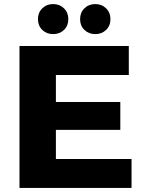

<svg xmlns="http://www.w3.org/2000/svg" viewBox="-20 -927 712 947"><path d="M76.1 -700H615.3V-557.1H255.7V-142.9H628.8V0H76.1ZM242.8 -424H573.4V-286.4H242.8ZM375 -832.6Q375 -864.8 396.3 -885.8Q417.6 -906.9 449.9 -906.9Q482.1 -906.9 503.4 -885.8Q524.8 -864.8 524.8 -832.6Q524.8 -800.2 503.4 -779.5Q482.1 -758.8 449.9 -758.8Q417.6 -758.8 396.3 -779.5Q375 -800.2 375 -832.6ZM167.2 -832.6Q167.2 -864.8 188.5 -885.8Q209.8 -906.9 242.1 -906.9Q274.3 -906.9 295.7 -885.8Q317 -864.8 317 -832.6Q317 -800.2 295.7 -779.5Q274.3 -758.8 242.1 -758.8Q209.8 -758.8 188.5 -779.5Q167.2 -800.2 167.2 -832.6Z"/></svg>

Font: iiserrat Thin
Style: Regular
Weight: 100
Designer: Akira Ohta
Foundry: Akira Ohta
Version: Version 1.200;Glyphs 3.3.1 (3343)